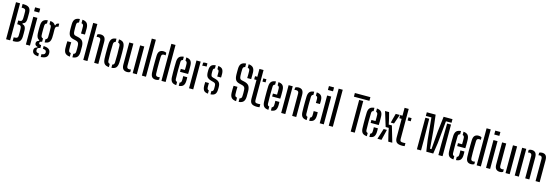

<svg xmlns="http://www.w3.org/2000/svg" viewBox="47 -2320 11543 4006"><g transform="rotate(15 5818.5 -317.0)"><path d="M59.5 0V-800H147.5V0ZM202.5 0V-80.5H223.5Q262.5 -80.5 278.2 -94.5Q294 -108.5 295 -141.5Q296 -180.5 296 -213.2Q296 -246 295 -285Q294 -329 278.8 -346Q263.5 -363 226 -363H202.5V-443.5H228Q263 -443.5 277.5 -460.8Q292 -478 292.5 -518Q294 -557 293.8 -590.5Q293.5 -624 292.5 -663.5Q292 -694.5 276 -707.8Q260 -721 221.5 -721H202.5V-800H221.5Q305 -800 342.5 -767.5Q380 -735 381 -660Q381 -614.5 381.2 -581.2Q381.5 -548 380 -516Q378 -472 361 -446.5Q344 -421 307 -411V-395Q345.5 -384 363.2 -358.2Q381 -332.5 383 -288Q384.5 -247.5 384.2 -214.2Q384 -181 383 -140.5Q380 -65.5 343.2 -32.8Q306.5 0 223.5 0Z M472.5 -716V-800H583V-716ZM487 0V-600H575V0Z M798.5 172Q736 168.5 704 147.5Q672 126.5 667.5 88.5Q666.5 83 666 76Q665.5 69 666.5 62Q668 35 687 18.8Q706 2.5 733.5 -2V-17Q679.5 -29.5 676 -69.5Q675 -77 675.2 -81.2Q675.5 -85.5 676 -91Q677 -111 693.5 -126.2Q710 -141.5 733.5 -145V-160Q702 -174.5 686.5 -204.5Q671 -234.5 668.5 -281.5Q667 -319.5 666.5 -347.2Q666 -375 666.8 -403.2Q667.5 -431.5 668.5 -470Q672.5 -537 702.8 -569.2Q733 -601.5 798.5 -607V-537Q756.5 -528.5 755 -478Q754 -448 753.2 -411.2Q752.5 -374.5 753 -338Q753.5 -301.5 755 -273Q756 -246.5 767.5 -232.8Q779 -219 799.5 -214.5V-143Q772.5 -141 760.5 -132Q748.5 -123 748.5 -107.5V-102.5Q748.5 -87.5 759.5 -80Q770.5 -72.5 798.5 -70V-7Q769.5 -5 752 5.5Q734.5 16 732.5 40Q731 45.5 731.2 51.8Q731.5 58 732.5 63.5Q734.5 87 752 97Q769.5 107 798.5 109ZM853.5 -144.5V-214.5Q873 -219.5 883.5 -232.5Q894 -245.5 895.5 -272.5Q897.5 -317.5 897.2 -374.2Q897 -431 894.5 -480.5Q893 -505.5 883.8 -519Q874.5 -532.5 853.5 -537V-607Q937 -600.5 963.5 -546.5H978.5Q980.5 -572.5 999 -586.2Q1017.5 -600 1047.5 -600V-531.5H1036Q1011 -531.5 996.8 -515Q982.5 -498.5 982.5 -463V-437Q983.5 -391.5 983.5 -359.2Q983.5 -327 981.5 -281.5Q977.5 -214.5 948.2 -182.2Q919 -150 853.5 -144.5ZM853.5 171.5V109.5Q885 106.5 905 96.2Q925 86 928.5 62Q931.5 50 928 37.5Q924.5 13.5 904.5 4.8Q884.5 -4 853.5 -6.5V-67.5Q924 -62.5 961.2 -38.8Q998.5 -15 1003.5 36Q1004 42.5 1004.2 50.8Q1004.5 59 1003.5 68Q998.5 122.5 957 145.5Q915.5 168.5 853.5 171.5Z M1493.5 6.5V-70Q1517 -74.5 1527.5 -87.5Q1538 -100.5 1540 -126.5Q1542.5 -158.5 1542 -196Q1541.5 -233.5 1540 -265Q1538.5 -303 1523.5 -322.5Q1508.5 -342 1476 -350.5L1415.5 -365Q1351.5 -380 1327.5 -418.2Q1303.5 -456.5 1302 -531.5Q1301 -562.5 1301.5 -595.5Q1302 -628.5 1302.5 -662.5Q1304.5 -733.5 1336.2 -767.5Q1368 -801.5 1438.5 -806.5V-730Q1414 -726 1403 -713Q1392 -700 1390.5 -674Q1388.5 -637.5 1388.8 -603Q1389 -568.5 1390.5 -531.5Q1392 -491 1402.8 -471.2Q1413.5 -451.5 1441 -445.5L1497 -433Q1569 -416.5 1597.5 -377.8Q1626 -339 1628.5 -265Q1630.5 -201.5 1628 -139Q1625 -67 1593.8 -32.8Q1562.5 1.5 1493.5 6.5ZM1538.5 -520Q1540 -564 1540.2 -601.2Q1540.5 -638.5 1539 -674Q1538 -699.5 1527.5 -712.8Q1517 -726 1493.5 -730V-806.5Q1560.5 -801 1591.5 -767Q1622.5 -733 1625 -662Q1626.5 -598 1624 -520ZM1438.5 6.5Q1369 1 1337.5 -33Q1306 -67 1303.5 -139Q1302.5 -179 1302.8 -214Q1303 -249 1305.5 -290.5H1389.5Q1387.5 -247 1387.2 -207Q1387 -167 1389.5 -126.5Q1391 -100.5 1402 -87.2Q1413 -74 1438.5 -70Z M1727 0V-800H1817V0ZM1962.5 0 1962 -483Q1962 -513.5 1948.5 -527.2Q1935 -541 1905 -541Q1886 -541 1871.5 -535.5V-589Q1896.5 -608 1938.5 -608Q1995.5 -608 2023.2 -576.8Q2051 -545.5 2051 -476L2052 0Z M2149.5 -140.5Q2147.5 -179.5 2146.8 -236.5Q2146 -293.5 2146.8 -353.2Q2147.5 -413 2149.5 -459.5Q2153.5 -533.5 2182.8 -567.8Q2212 -602 2282 -607V-537Q2258.5 -532 2248.5 -518Q2238.5 -504 2237.5 -478Q2234.5 -400.5 2234.2 -306.8Q2234 -213 2238 -122.5Q2239 -96 2249 -81.8Q2259 -67.5 2282 -63V6.5Q2212 2 2182.5 -32.8Q2153 -67.5 2149.5 -140.5ZM2336.5 6.5V-63Q2360 -67.5 2369.5 -81.8Q2379 -96 2380 -121Q2383.5 -211.5 2383.8 -299Q2384 -386.5 2380 -479.5Q2379 -505 2369 -518.8Q2359 -532.5 2336.5 -537V-607Q2407 -602 2435.8 -567Q2464.5 -532 2468.5 -459.5Q2470.5 -416.5 2471 -360Q2471.5 -303.5 2471 -245.8Q2470.5 -188 2468.5 -140.5Q2464.5 -67.5 2435.8 -32.8Q2407 2 2336.5 6.5Z M2560 -125V-600H2649L2650 -117.5Q2650 -87 2663 -73.2Q2676 -59.5 2706 -59.5Q2725 -59.5 2739.5 -66V-10.5Q2712.5 7.5 2676 7.5Q2619.5 7.5 2589.8 -23.5Q2560 -54.5 2560 -125ZM2794.5 0V-600H2884V0Z M2993 0V-800H3081V0Z M3415.5 0V-800H3505.5V0ZM3181.5 -124Q3179.5 -176 3179 -239.5Q3178.5 -303 3179.2 -365.2Q3180 -427.5 3181.5 -476Q3183.5 -548 3213.2 -578Q3243 -608 3297 -608Q3337 -608 3362 -590.5V-535Q3346.5 -541 3328 -541Q3298.5 -541 3285.2 -527.5Q3272 -514 3271.5 -484.5Q3269 -424 3268.2 -358.8Q3267.5 -293.5 3268 -231.8Q3268.5 -170 3270.5 -120Q3271.5 -86 3285.2 -72.8Q3299 -59.5 3328 -59.5Q3347.5 -59.5 3362 -65V-10.5Q3348.5 -2 3332.5 2.8Q3316.5 7.5 3295 7.5Q3239 7.5 3211.5 -23Q3184 -53.5 3181.5 -124Z M3606 -128.5Q3604 -174.5 3603.5 -236Q3603 -297.5 3603.5 -360Q3604 -422.5 3606 -470Q3609.5 -537.5 3640 -569.8Q3670.5 -602 3736.5 -607V-536.5Q3714 -532 3705 -518.5Q3696 -505 3695.5 -482Q3692.5 -390 3692.5 -302.2Q3692.5 -214.5 3695.5 -119.5Q3696 -94 3705.8 -80.8Q3715.5 -67.5 3736.5 -63.5V6.5Q3668.5 2 3638.8 -30.5Q3609 -63 3606 -128.5ZM3740.5 -283V-346.5H3829.5Q3830.5 -388 3830.5 -428.2Q3830.5 -468.5 3829 -482Q3827 -527.5 3791 -536.5V-607Q3856 -601.5 3885 -569.5Q3914 -537.5 3917 -473Q3917.5 -461.5 3918 -430Q3918.5 -398.5 3918.2 -358.8Q3918 -319 3916 -283ZM3791 6.5V-63.5Q3827 -71.5 3829 -120Q3830 -135 3830 -159.8Q3830 -184.5 3828.5 -213H3916Q3917.5 -197 3917.8 -171Q3918 -145 3917 -128.5Q3914 -62.5 3885.2 -30.2Q3856.5 2 3791 6.5Z M4157 -524.5V-592Q4177.5 -602.5 4210 -602.5Q4230 -602.5 4248.5 -600V-531.5H4211Q4178.5 -531.5 4157 -524.5ZM4011.5 0V-600H4102V0Z M4476.5 6.5V-63Q4499 -66.5 4509.2 -80Q4519.5 -93.5 4520 -120Q4520.5 -141.5 4520.5 -152.8Q4520.5 -164 4520 -183Q4519.5 -215.5 4510.2 -231.5Q4501 -247.5 4474 -256L4416.5 -272Q4355.5 -289.5 4329.2 -321.2Q4303 -353 4301.5 -419Q4301 -448 4301.5 -470.5Q4303 -537.5 4331 -569.8Q4359 -602 4426.5 -607V-537Q4407 -533 4398.5 -520.2Q4390 -507.5 4389.5 -482Q4389 -473.5 4388.5 -459.8Q4388 -446 4388.5 -427.5Q4389.5 -394 4397.5 -373.5Q4405.5 -353 4436 -345L4490 -331Q4548 -316 4576 -283.5Q4604 -251 4604 -186Q4604 -169 4604 -156.2Q4604 -143.5 4603 -126.5Q4601.5 -61 4573 -29.5Q4544.5 2 4476.5 6.5ZM4516.5 -389Q4517.5 -412 4517.2 -439Q4517 -466 4516.5 -482.5Q4516 -507 4508.2 -519.8Q4500.5 -532.5 4481 -536.5V-607Q4543.5 -602 4570.5 -570.2Q4597.5 -538.5 4600 -472Q4600 -464.5 4600 -448.8Q4600 -433 4599.8 -416.2Q4599.5 -399.5 4598.5 -389ZM4303 -128.5Q4301.5 -175 4304 -213H4384Q4382.5 -181.5 4382.8 -159Q4383 -136.5 4383.5 -119.5Q4384.5 -71 4421.5 -63.5V6.5Q4358 2 4331.8 -30.2Q4305.5 -62.5 4303 -128.5Z M5084 6.5V-70Q5107.5 -74.5 5118 -87.5Q5128.5 -100.5 5130.5 -126.5Q5133 -158.5 5132.5 -196Q5132 -233.5 5130.5 -265Q5129 -303 5114 -322.5Q5099 -342 5066.5 -350.5L5006 -365Q4942 -380 4918 -418.2Q4894 -456.5 4892.5 -531.5Q4891.5 -562.5 4892 -595.5Q4892.5 -628.5 4893 -662.5Q4895 -733.5 4926.8 -767.5Q4958.5 -801.5 5029 -806.5V-730Q5004.5 -726 4993.5 -713Q4982.5 -700 4981 -674Q4979 -637.5 4979.2 -603Q4979.5 -568.5 4981 -531.5Q4982.5 -491 4993.2 -471.2Q5004 -451.5 5031.5 -445.5L5087.5 -433Q5159.5 -416.5 5188 -377.8Q5216.5 -339 5219 -265Q5221 -201.5 5218.5 -139Q5215.5 -67 5184.2 -32.8Q5153 1.5 5084 6.5ZM5129 -520Q5130.5 -564 5130.8 -601.2Q5131 -638.5 5129.5 -674Q5128.5 -699.5 5118 -712.8Q5107.5 -726 5084 -730V-806.5Q5151 -801 5182 -767Q5213 -733 5215.5 -662Q5217 -598 5214.5 -520ZM5029 6.5Q4959.5 1 4928 -33Q4896.5 -67 4894 -139Q4893 -179 4893.2 -214Q4893.5 -249 4896 -290.5H4980Q4978 -247 4977.8 -207Q4977.5 -167 4980 -126.5Q4981.5 -100.5 4992.5 -87.2Q5003.5 -74 5029 -70Z M5276.5 -531.5V-600H5326V-770H5415V-120Q5415 -84.5 5428.8 -72.2Q5442.5 -60 5482.5 -60Q5497.5 -60 5508.5 -60.8Q5519.5 -61.5 5534 -62.5V2.5Q5512 7.5 5481.5 7.5Q5396 7.5 5361 -23.5Q5326 -54.5 5326 -130.5V-531.5ZM5455 -531.5V-600H5522.5V-531.5Z M5596.5 -128.5Q5594.5 -174.5 5594 -236Q5593.5 -297.5 5594 -360Q5594.5 -422.5 5596.5 -470Q5600 -537.5 5630.5 -569.8Q5661 -602 5727 -607V-536.5Q5704.5 -532 5695.5 -518.5Q5686.5 -505 5686 -482Q5683 -390 5683 -302.2Q5683 -214.5 5686 -119.5Q5686.5 -94 5696.2 -80.8Q5706 -67.5 5727 -63.5V6.5Q5659 2 5629.2 -30.5Q5599.5 -63 5596.5 -128.5ZM5731 -283V-346.5H5820Q5821 -388 5821 -428.2Q5821 -468.5 5819.5 -482Q5817.5 -527.5 5781.5 -536.5V-607Q5846.5 -601.5 5875.5 -569.5Q5904.5 -537.5 5907.5 -473Q5908 -461.5 5908.5 -430Q5909 -398.5 5908.8 -358.8Q5908.5 -319 5906.5 -283ZM5781.5 6.5V-63.5Q5817.5 -71.5 5819.5 -120Q5820.5 -135 5820.5 -159.8Q5820.5 -184.5 5819 -213H5906.5Q5908 -197 5908.2 -171Q5908.5 -145 5907.5 -128.5Q5904.5 -62.5 5875.8 -30.2Q5847 2 5781.5 6.5Z M6239 0 6238.5 -483Q6238 -513.5 6224 -527.2Q6210 -541 6180 -541Q6162 -541 6145.5 -534.5V-587.5Q6172 -608 6213.5 -608Q6270.5 -608 6298.5 -576.8Q6326.5 -545.5 6327 -476V0ZM6002 0V-600H6091V0Z M6424.5 -128.5Q6422.5 -174.5 6422 -236Q6421.5 -297.5 6422 -360Q6422.5 -422.5 6424.5 -470Q6428 -537.5 6458 -569.8Q6488 -602 6553.5 -607V-537Q6514.5 -529 6514 -482Q6511 -389.5 6511 -302Q6511 -214.5 6514 -119.5Q6514.5 -72 6553.5 -63.5V6.5Q6486.5 2 6457 -30.5Q6427.5 -63 6424.5 -128.5ZM6647 -389Q6648 -411.5 6648 -437.2Q6648 -463 6647.5 -482.5Q6646.5 -528.5 6608.5 -537V-607Q6674 -602 6704 -570.2Q6734 -538.5 6735.5 -473Q6736 -453.5 6736 -429.8Q6736 -406 6734.5 -389ZM6608.5 6.5V-63Q6646.5 -71.5 6647.5 -120Q6648 -140 6648 -161.5Q6648 -183 6647 -213H6734.5Q6736 -196.5 6736.2 -171.2Q6736.5 -146 6735.5 -128.5Q6732.5 -62.5 6703 -30.2Q6673.5 2 6608.5 6.5Z M6819.5 -716V-800H6930V-716ZM6834 0V-600H6922V0Z M7029.5 0V-800H7117.5V0Z M7379.5 -721V-800H7715V-721ZM7503.5 0V-683.5H7591.5V0Z M7723.5 -128.5Q7721.5 -174.5 7721 -236Q7720.5 -297.5 7721 -360Q7721.5 -422.5 7723.5 -470Q7727 -537.5 7757.5 -569.8Q7788 -602 7854 -607V-536.5Q7831.5 -532 7822.5 -518.5Q7813.5 -505 7813 -482Q7810 -390 7810 -302.2Q7810 -214.5 7813 -119.5Q7813.5 -94 7823.2 -80.8Q7833 -67.5 7854 -63.5V6.5Q7786 2 7756.2 -30.5Q7726.5 -63 7723.5 -128.5ZM7858 -283V-346.5H7947Q7948 -388 7948 -428.2Q7948 -468.5 7946.5 -482Q7944.5 -527.5 7908.5 -536.5V-607Q7973.5 -601.5 8002.5 -569.5Q8031.5 -537.5 8034.5 -473Q8035 -461.5 8035.5 -430Q8036 -398.5 8035.8 -358.8Q8035.5 -319 8033.5 -283ZM7908.5 6.5V-63.5Q7944.5 -71.5 7946.5 -120Q7947.5 -135 7947.5 -159.8Q7947.5 -184.5 7946 -213H8033.5Q8035 -197 8035.2 -171Q8035.5 -145 8034.5 -128.5Q8031.5 -62.5 8002.8 -30.2Q7974 2 7908.5 6.5Z M8315 0 8276 -156.5 8251 -280.5H8183.5L8085 -600H8172.5L8205.5 -471.5L8232.5 -346.5H8300.5L8402 0ZM8263 -397.5 8281 -471.5 8315.5 -600H8403L8333 -397.5ZM8081 0 8154 -229.5H8224L8207.5 -156.5L8168.5 0Z M8412 -531.5V-600H8461.5V-770H8550.5V-120Q8550.5 -84.5 8564.2 -72.2Q8578 -60 8618 -60Q8633 -60 8644 -60.8Q8655 -61.5 8669.5 -62.5V2.5Q8647.5 7.5 8617 7.5Q8531.5 7.5 8496.5 -23.5Q8461.5 -54.5 8461.5 -130.5V-531.5ZM8590.5 -531.5V-600H8658V-531.5Z M9135.5 -3 9101.5 -234 9054 -721.5H8933.5V-800H9124L9163 -469.5L9195.5 -82H9226L9257.5 -468.5L9296.5 -800H9488V-721.5H9367.5L9321 -238.5L9285.5 -3ZM8933.5 0V-683H9017L9023 -234V0ZM9397.5 0V-234L9403.5 -683H9488V0Z M9593.5 -128.5Q9591.5 -174.5 9591 -236Q9590.5 -297.5 9591 -360Q9591.5 -422.5 9593.5 -470Q9597 -537.5 9627.5 -569.8Q9658 -602 9724 -607V-536.5Q9701.5 -532 9692.5 -518.5Q9683.5 -505 9683 -482Q9680 -390 9680 -302.2Q9680 -214.5 9683 -119.5Q9683.5 -94 9693.2 -80.8Q9703 -67.5 9724 -63.5V6.5Q9656 2 9626.2 -30.5Q9596.5 -63 9593.5 -128.5ZM9728 -283V-346.5H9817Q9818 -388 9818 -428.2Q9818 -468.5 9816.5 -482Q9814.5 -527.5 9778.5 -536.5V-607Q9843.5 -601.5 9872.5 -569.5Q9901.5 -537.5 9904.5 -473Q9905 -461.5 9905.5 -430Q9906 -398.5 9905.8 -358.8Q9905.5 -319 9903.5 -283ZM9778.5 6.5V-63.5Q9814.5 -71.5 9816.5 -120Q9817.5 -135 9817.5 -159.8Q9817.5 -184.5 9816 -213H9903.5Q9905 -197 9905.2 -171Q9905.5 -145 9904.5 -128.5Q9901.5 -62.5 9872.8 -30.2Q9844 2 9778.5 6.5Z M10224.5 0V-800H10314.5V0ZM9990.5 -124Q9988.5 -176 9988 -239.5Q9987.5 -303 9988.2 -365.2Q9989 -427.5 9990.5 -476Q9992.5 -548 10022.2 -578Q10052 -608 10106 -608Q10146 -608 10171 -590.5V-535Q10155.5 -541 10137 -541Q10107.5 -541 10094.2 -527.5Q10081 -514 10080.5 -484.5Q10078 -424 10077.2 -358.8Q10076.5 -293.5 10077 -231.8Q10077.5 -170 10079.5 -120Q10080.5 -86 10094.2 -72.8Q10108 -59.5 10137 -59.5Q10156.5 -59.5 10171 -65V-10.5Q10157.5 -2 10141.5 2.8Q10125.5 7.5 10104 7.5Q10048 7.5 10020.5 -23Q9993 -53.5 9990.5 -124Z M10412.5 -716V-800H10523V-716ZM10427 0V-600H10515V0Z M10613.5 -125V-600H10702.5L10703.5 -117.5Q10703.5 -87 10716.5 -73.2Q10729.5 -59.5 10759.5 -59.5Q10778.5 -59.5 10793 -66V-10.5Q10766 7.5 10729.5 7.5Q10673 7.5 10643.2 -23.5Q10613.5 -54.5 10613.5 -125ZM10848 0V-600H10937.5V0Z M11496.5 0V-483Q11496 -514 11482.2 -527.5Q11468.5 -541 11442 -541Q11427 -541 11416 -536.5V-592.5Q11428 -599.5 11442.8 -603.8Q11457.5 -608 11476.5 -608Q11530 -608 11557.2 -577.2Q11584.5 -546.5 11585 -476V0ZM11273 0V-483Q11272 -541 11218.5 -541Q11202.5 -541 11189.5 -536V-590.5Q11212.5 -608 11252 -608Q11305.5 -608 11333.5 -577.2Q11361.5 -546.5 11362 -476V0ZM11046.5 0V-600H11135.5V0Z"/></g></svg>

Font: Big Shoulders Stencil Text Medium
Style: Regular
Weight: 500
Designer: Patric King
Foundry: XO Type Co
Version: Version 1.000